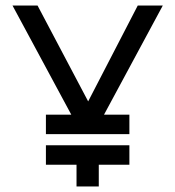

<svg xmlns="http://www.w3.org/2000/svg" viewBox="-20 -670 630 690"><path d="M255 -223 25 -650H115L313 -275H281L475 -650H565L335 -223ZM255 0V-114H335V0ZM145 -148H445V-78H145ZM145 -258H445V-188H145Z"/></svg>

Font: Syne
Style: Regular
Weight: 400
Designer: Lucas Descroix
Foundry: Bonjour Monde
Version: Version 2.200